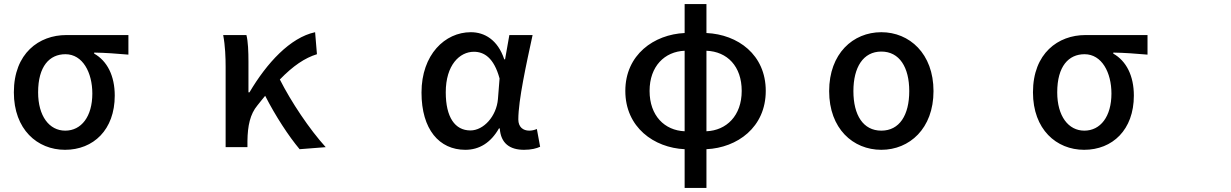

<svg xmlns="http://www.w3.org/2000/svg" viewBox="-20 -700 6040 942"><path d="M299 35C438 35 543 -63 543 -231C543 -328 506 -401 442 -437V-442C502 -441 549 -437 610 -432V-528H305C172 -528 48 -439 48 -247C48 -65 163 35 299 35ZM167 -247C167 -375 223 -434 301 -434C386 -434 433 -344 433 -241C433 -128 379 -59 300 -59C222 -59 167 -130 167 -247Z M1087 -372V22H1194V-8C1195 -83 1207 -140 1243 -183C1256 -200 1269 -215 1281 -230C1332 -130 1397 -31 1450 32L1578 22C1498 -66 1408 -201 1353 -310C1418 -377 1476 -416 1535 -434L1526 -542C1404 -516 1289 -391 1204 -247H1199V-397C1199 -447 1197 -497 1189 -528H1075C1085 -476 1087 -416 1087 -372Z M2263 35C2332 35 2388 0 2428 -70H2432C2437 4 2482 35 2551 35C2587 35 2613 28 2630 20L2614 -67C2602 -62 2589 -59 2577 -59C2546 -59 2523 -77 2523 -114C2523 -209 2563 -389 2593 -528H2479L2458 -409H2454C2422 -505 2357 -542 2290 -542C2163 -542 2048 -432 2048 -246C2048 -65 2135 35 2263 35ZM2167 -247C2167 -381 2235 -446 2305 -446C2354 -446 2403 -418 2431 -315L2423 -214C2416 -130 2353 -60 2288 -60C2212 -60 2167 -125 2167 -247Z M3339 32V222H3446V32C3597 25 3737 -75 3737 -254C3737 -432 3600 -531 3446 -538V-680H3339V-538C3189 -531 3048 -432 3048 -254C3048 -75 3189 25 3339 32ZM3167 -254C3167 -375 3241 -447 3339 -451V-56C3241 -60 3167 -132 3167 -254ZM3446 -56V-451C3548 -447 3619 -375 3619 -254C3619 -132 3544 -60 3446 -56Z M4304 35C4442 35 4560 -69 4560 -253C4560 -437 4442 -542 4304 -542C4165 -542 4048 -437 4048 -253C4048 -69 4165 35 4304 35ZM4167 -253C4167 -370 4215 -447 4304 -447C4393 -447 4441 -370 4441 -253C4441 -135 4393 -59 4304 -59C4215 -59 4167 -135 4167 -253Z M5299 35C5438 35 5543 -63 5543 -231C5543 -328 5506 -401 5442 -437V-442C5502 -441 5549 -437 5610 -432V-528H5305C5172 -528 5048 -439 5048 -247C5048 -65 5163 35 5299 35ZM5167 -247C5167 -375 5223 -434 5301 -434C5386 -434 5433 -344 5433 -241C5433 -128 5379 -59 5300 -59C5222 -59 5167 -130 5167 -247Z"/></svg>

Font: コーポレート・ロゴ ver3 Medium
Style: Regular
Weight: 500
Designer: [KANA_main] LOGOTYPE.JP [Source Han Sans] Ryoko NISHIZUKA 西塚涼子 (kana, bopomofo & ideographs); Paul D. Hunt (Latin, Greek
Version: Version 12.001;FEAKit 1.0